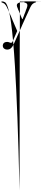

<svg xmlns="http://www.w3.org/2000/svg" viewBox="-20 -482 618 2740"><path d="M146.5 127Q142.6 128.9 137.7 128.9Q133.8 129.9 128.9 127.9Q124 127.9 119.1 125Q114.3 123 108.4 121.1Q101.6 119.1 95.7 117.2Q88.9 116.2 81.1 116.2Q76.2 116.2 70.3 117.2Q64.5 118.2 58.6 119.1Q53.7 120.1 48.8 123Q43.9 125 39.1 127.9Q34.2 130.9 31.2 135.7Q28.3 139.6 25.4 145.5Q22.5 150.4 21.5 156.2Q19.5 162.1 19.5 168.9Q19.5 176.8 21.5 183.6Q22.5 190.4 25.4 195.3Q28.3 200.2 32.2 205.1Q35.2 209 40 211.9Q44.9 214.8 49.8 217.8Q54.7 220.7 60.5 222.7Q67.4 223.6 72.3 224.6Q78.1 225.6 84 225.6Q100.6 225.6 114.3 219.7Q127.9 214.8 138.7 203.1Q150.4 192.4 160.2 176.8Q169.9 162.1 177.7 143.6Q194.3 107.4 218.8 52.7Q242.2 -1 263.7 -48.8Q268.6 -59.6 274.4 -72.3Q280.3 -85 287.1 -100.6Q293.9 -116.2 300.8 -132.8Q308.6 -149.4 316.4 -167Q324.2 -183.6 332 -201.2Q339.8 -218.8 347.7 -236.3Q356.4 -253.9 363.3 -270.5Q371.1 -287.1 377.9 -301.8Q384.8 -316.4 390.6 -330.1Q395.5 -343.8 401.4 -353.5Q406.2 -364.3 409.2 -371.1Q412.1 -377.9 414.1 -380.9Q418 -387.7 421.9 -394.5Q424.8 -400.4 428.7 -406.2Q432.6 -411.1 436.5 -416Q440.4 -420.9 444.3 -424.8Q448.2 -428.7 453.1 -431.6Q458 -435.5 462.9 -437.5Q467.8 -440.4 473.6 -443.4Q479.5 -445.3 486.3 -447.3Q488.3 -447.3 490.2 -447.3Q491.2 -448.2 492.2 -450.2Q493.2 -451.2 493.2 -452.1Q493.2 -453.1 493.2 -455.1Q492.2 -456.1 491.2 -458Q491.2 -459 490.2 -460Q488.3 -460.9 487.3 -460.9Q485.4 -461.9 484.4 -461.9Q455.1 -461.9 413.1 -461.9Q371.1 -461.9 334 -461.9Q332 -461.9 330.1 -460.9Q328.1 -460.9 327.1 -460Q325.2 -459 325.2 -458Q324.2 -456.1 324.2 -455.1Q324.2 -454.1 324.2 -453.1Q324.2 -451.2 325.2 -450.2Q326.2 -448.2 327.1 -447.3Q329.1 -446.3 331.1 -446.3Q335 -445.3 338.9 -443.4Q342.8 -442.4 346.7 -440.4Q351.6 -439.5 355.5 -436.5Q359.4 -434.6 362.3 -430.7Q365.2 -426.8 367.2 -422.9Q369.1 -418.9 370.1 -413.1Q371.1 -407.2 370.1 -399.4Q369.1 -392.6 367.2 -383.8Q366.2 -379.9 364.3 -375Q363.3 -369.1 360.4 -361.3Q357.4 -354.5 353.5 -345.7Q350.6 -337.9 347.7 -329.1Q344.7 -319.3 341.8 -310.5Q337.9 -301.8 334 -292Q330.1 -282.2 326.2 -272.5Q323.2 -262.7 320.3 -254.9Q317.4 -247.1 314.5 -240.2Q311.5 -232.4 308.6 -226.6Q306.6 -221.7 305.7 -217.8Q303.7 -212.9 302.7 -211.9Q301.8 -209 299.8 -209Q297.9 -209 295.9 -211.9Q294.9 -212.9 293.9 -215.8Q292 -218.8 290 -224.6Q288.1 -230.5 285.2 -236.3Q282.2 -243.2 278.3 -252Q274.4 -259.8 270.5 -269.5Q266.6 -278.3 262.7 -288.1Q258.8 -297.9 255.9 -307.6Q252 -316.4 248 -326.2Q244.1 -335 240.2 -342.8Q237.3 -351.6 234.4 -359.4Q231.4 -368.2 228.5 -374Q226.6 -379.9 224.6 -383.8Q221.7 -392.6 220.7 -399.4Q219.7 -407.2 220.7 -413.1Q222.7 -418.9 224.6 -422.9Q226.6 -427.7 230.5 -430.7Q233.4 -433.6 236.3 -436.5Q240.2 -439.5 245.1 -440.4Q249 -442.4 252.9 -443.4Q256.8 -445.3 260.7 -446.3Q263.7 -446.3 264.6 -447.3Q266.6 -448.2 266.6 -450.2Q267.6 -451.2 345.7 -452.1Q422.9 -453.1 578.1 -455.1Q422.9 -456.1 344.7 -458Q266.6 -459 264.6 -460Q263.7 -460.9 261.7 213.9Q260.7 888.7 258.8 2238.3Q245.1 1630.9 228.5 1196.3Q211.9 762.7 193.4 463.9Q180.7 255.9 167 107.4Q153.3 -42 139.6 -144.5Q127.9 -227.5 116.2 -283.2Q104.5 -338.9 92.8 -375Q71.3 -440.4 49.8 -451.2Q29.3 -461.9 8.8 -461.9Q6.8 -461.9 4.9 -460.9Q3.9 -460.9 2 -460Q1 -459 1 -458Q0 -456.1 0 -455.1Q0 -453.1 0 -452.1Q0 -451.2 1 -450.2Q2.9 -448.2 3.9 -447.3Q4.9 -447.3 6.8 -447.3Q13.7 -444.3 19.5 -441.4Q24.4 -439.5 30.3 -436.5Q35.2 -434.6 40 -431.6Q43.9 -428.7 47.9 -423.8Q51.8 -418.9 55.7 -415Q59.6 -410.2 63.5 -405.3Q66.4 -399.4 70.3 -393.6Q74.2 -387.7 78.1 -379.9Q79.1 -377 83 -369.1Q86.9 -362.3 91.8 -350.6Q97.7 -339.8 103.5 -325.2Q109.4 -311.5 116.2 -295.9Q123 -280.3 130.9 -262.7Q138.7 -245.1 146.5 -226.6Q153.3 -208 161.1 -189.5Q169.9 -171.9 176.8 -153.3Q184.6 -135.7 191.4 -119.1Q198.2 -102.5 205.1 -87.9Q211.9 -73.2 216.8 -60.5Q222.7 -47.9 225.6 -39.1Q213.9 -10.7 193.4 34.2Q172.9 80.1 161.1 107.4Q157.2 115.2 154.3 120.1Q150.4 126 146.5 127Z"/></svg>

Font: Mermaid
Style: Bold
Weight: 400
Designer: Scott Simpson
Version: Version 1.001